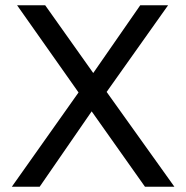

<svg xmlns="http://www.w3.org/2000/svg" viewBox="-20 -711 709 731"><path d="M45 -691H152L335 -433L514 -691H620L386 -361L644 0H532L329 -287L131 0H25L279 -359Z"/></svg>

Font: Average Sans
Style: Regular
Weight: 400
Designer: Eduardo Rodriguez Tunni
Foundry: Eduardo Rodriguez Tunni
Version: Version 1.001